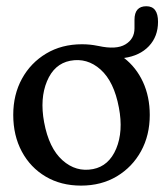

<svg xmlns="http://www.w3.org/2000/svg" viewBox="-20 -586 527 616"><path d="M243 -444Q269 -444 293 -439L296 -438.5Q353 -426 382.2 -443.5Q411.5 -461 411.5 -495V-522.5Q411.5 -566 449.5 -566Q487 -566 487 -516Q487 -469 457.8 -438Q428.5 -407 378 -400Q417 -370 438.8 -322.8Q460.5 -275.5 460.5 -217Q460.5 -152 432.5 -101Q404.5 -50 354.8 -20.2Q305 9.5 240 9.5Q175.5 9.5 126.5 -19.5Q77.5 -48.5 50 -99.8Q22.5 -151 22.5 -217.5Q22.5 -282.5 50.5 -333.5Q78.5 -384.5 128.2 -414.2Q178 -444 243 -444ZM278.5 -43.5Q329.5 -53.5 352.8 -109Q376 -164.5 361.5 -240.5Q346 -324 302.8 -362.8Q259.5 -401.5 205 -391Q154 -381 130.8 -325.5Q107.5 -270 121.5 -194Q137 -110.5 180.5 -71.8Q224 -33 278.5 -43.5Z"/></svg>

Font: Fraunces 144pt SuperSoft
Style: Regular
Weight: 400
Version: Version 1.000;[b76b70a41]